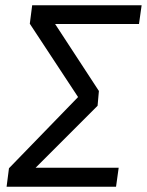

<svg xmlns="http://www.w3.org/2000/svg" viewBox="-20 -708 557 728"><path d="M507 -617H189L355 -363L350 -307L115 -72H430L420 0H5L14 -70L276 -340L93 -618L102 -688H517Z"/></svg>

Font: Fira Sans Book
Style: Italic
Weight: 350
Italic angle: -8°
Designer: bBox Type GmbH & Carrois Corporate GbR & Edenspiekermann AG
Foundry: bBox Type GmbH & Carrois Corporate GbR & Edenspiekermann AG
Version: Version 4.301